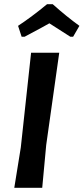

<svg xmlns="http://www.w3.org/2000/svg" viewBox="-20 -894 398 914"><path d="M83 -719 66 -771Q130 -813 204 -874H231Q297 -815 358 -771L328 -719H315Q291 -734 215 -783Q204 -776 97 -719ZM262 -643 200 -204 181 0H48L79 -192L128 -643Z"/></svg>

Font: Alegreya Sans SC
Style: Bold Italic
Weight: 700
Italic angle: -7°
Designer: Juan Pablo del Peral
Foundry: Huerta Tipografica
Version: Version 2.007